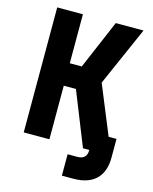

<svg xmlns="http://www.w3.org/2000/svg" viewBox="-132 -817 864 1083"><g transform="rotate(15 300.0 -275.0)"><path d="M65 0H215V-313H286L411 0H448C448 37 430 55 393 55H336V180H403C518 180 580 120 580 10V-100H534L417 -385L569 -730H407L285 -444H215V-730H65Z"/></g></svg>

Font: JetBrains Mono ExtraBold
Style: Regular
Weight: 800
Monospace: yes
Designer: Philipp Nurullin, Konstantin Bulenkov
Foundry: JetBrains
Version: Version 2.305